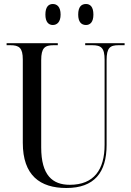

<svg xmlns="http://www.w3.org/2000/svg" viewBox="-20 -930 656 960"><path d="M410 -805C431 -805 447 -820 447 -857C447 -896 431 -910 410 -910C387 -910 371 -896 371 -857C371 -820 387 -805 410 -805ZM244 -805C265 -805 283 -820 283 -857C283 -896 265 -910 244 -910C223 -910 207 -896 207 -857C207 -820 223 -805 244 -805ZM312 10C451 10 513 -67 513 -205V-629C513 -691 530 -704 573 -704H603V-714H406V-704H440C486 -704 503 -691 503 -631V-206C503 -82 450 -6 329 -6C243 -6 186 -53 186 -193V-629C186 -691 204 -704 249 -704H269V-714H13V-704H31C76 -704 94 -691 94 -632V-216C94 -53 180 10 312 10Z"/></svg>

Font: Noto Serif Display Condensed
Style: Regular
Weight: 400
Width: 3
Designer: Monotype Design Team
Foundry: Monotype Imaging Inc.
Version: Version 2.009